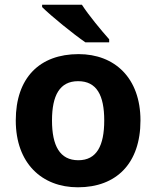

<svg xmlns="http://www.w3.org/2000/svg" viewBox="-20 -786 665 816"><path d="M328 -766H159V-756C197 -718 292 -641 343 -606H444V-619C411 -656 357 -721 328 -766ZM577 -274C577 -455 467 -556 314 -556C148 -556 47 -455 47 -274C47 -92 158 10 311 10C475 10 577 -92 577 -274ZM201 -274C201 -381 234 -441 312 -441C391 -441 423 -381 423 -274C423 -167 391 -105 313 -105C234 -105 201 -167 201 -274Z"/></svg>

Font: Noto Sans Canadian Aboriginal
Style: Bold
Weight: 700
Designer: Monotype Design Team, Typotheque's Kevin King
Foundry: Monotype Imaging Inc.
Version: Version 2.004